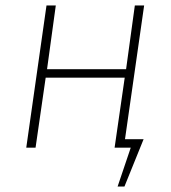

<svg xmlns="http://www.w3.org/2000/svg" viewBox="-20 -540 625 702"><path d="M437 -31H505L435 142H410L458 0H399L436 -256H147L110 0H76L150 -520H184L152 -287H441L473 -520H507Z"/></svg>

Font: FiraGO UltraLight
Style: Italic
Weight: 200
Italic angle: -8°
Designer: bBox Type GmbH
Foundry: bBox Type GmbH
Version: Version 1.001